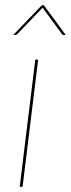

<svg xmlns="http://www.w3.org/2000/svg" viewBox="-20 -720 274 740"><path d="M31 0ZM127 -490 67 0H56L116 -490ZM141.5 -700H149L233.5 -585H225Q224 -585 222 -585.8Q220 -586.5 218.5 -589L146.5 -687L144 -690L141 -687L47 -589Q44 -585 39.5 -585H31Z"/></svg>

Font: Lato Hairline
Style: Italic
Weight: 100
Italic angle: -7°
Designer: Lukasz Dziedzic
Foundry: tyPoland Lukasz Dziedzic
Version: Version 2.007; 2014-02-27